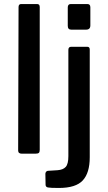

<svg xmlns="http://www.w3.org/2000/svg" viewBox="-20 -762 535 952"><path d="M177 -19Q177 -8 172.5 -4Q168 0 156 0H88Q70 0 70 -16L72 -727Q72 -742 85 -742H164Q177 -742 177 -727ZM425 18Q425 95 390.5 132.5Q356 170 272 170Q229 170 217.5 167.5Q206 165 206 154L205 100Q205 95 208 90.5Q211 86 217 85L265 82Q293 80 306 65.5Q319 51 319 12V-515Q319 -530 333 -530H413Q425 -530 425 -516V18ZM428 -636Q428 -615 407 -615H333Q316 -615 316 -634V-725Q316 -742 331 -742H413Q428 -742 428 -726Z"/></svg>

Font: Libre Franklin Medium
Style: Regular
Weight: 500
Designer: Pablo Impallari, Rodrigo Fuenzalida, Nhung Nguyen
Foundry: Impallari Type
Version: Version 3.000